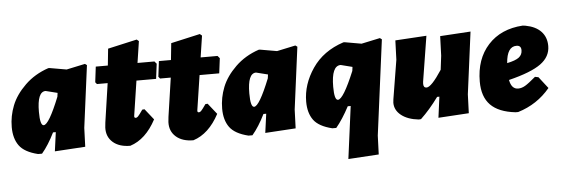

<svg xmlns="http://www.w3.org/2000/svg" viewBox="-50 -755 3249 1109"><g transform="rotate(-5 1574.0 -201.0)"><path d="M248 -478H255L353 -461L461 -484L472 -476L425 -116L421 -7L244 4L259 -106H243Q208 -35 169 11H146Q68 -8 38 -49.5Q8 -91 8 -157Q8 -221 32 -281.5Q56 -342 112 -396.5Q168 -451 248 -478ZM172 -231Q172 -152 193 -152Q223 -152 286 -309L289 -331L221 -348Q172 -348 172 -231Z M681 10Q617 10 580.5 -22Q544 -54 546 -107L549 -137L581 -355L582 -362H520L511 -373L522 -463H592L602 -560L771 -598L783 -588L764 -463H862L874 -449L863 -362H749L719 -165L718 -157Q718 -148 727 -148Q733 -148 740 -155Q747 -162 768 -192L781 -193L831 -130Q772 -19 681 10Z M1047 10Q983 10 946.5 -22Q910 -54 912 -107L915 -137L947 -355L948 -362H886L877 -373L888 -463H958L968 -560L1137 -598L1149 -588L1130 -463H1228L1240 -449L1229 -362H1115L1085 -165L1084 -157Q1084 -148 1093 -148Q1099 -148 1106 -155Q1113 -162 1134 -192L1147 -193L1197 -130Q1138 -19 1047 10Z M1468 -478H1475L1573 -461L1681 -484L1692 -476L1645 -116L1641 -7L1464 4L1479 -106H1463Q1428 -35 1389 11H1366Q1288 -8 1258 -49.5Q1228 -91 1228 -157Q1228 -221 1252 -281.5Q1276 -342 1332 -396.5Q1388 -451 1468 -478ZM1392 -231Q1392 -152 1413 -152Q1443 -152 1506 -309L1509 -331L1441 -348Q1392 -348 1392 -231Z M1966 -478 2063 -461 2171 -484 2182 -476 2110 76 2106 185 1929 196 1969 -108H1952Q1914 -36 1875 11H1852Q1774 -8 1744.5 -49Q1715 -90 1715 -155Q1715 -255 1777.5 -347Q1840 -439 1959 -478ZM1878 -227Q1878 -150 1899 -150Q1930 -150 1996 -309L1999 -332L1932 -349Q1878 -349 1878 -227Z M2440 -474 2398 -212 2397 -199Q2397 -176 2415 -176Q2443 -176 2505 -271L2515 -352L2519 -465L2696 -476L2649 -116L2645 -7L2468 4L2484 -117H2471Q2420 -47 2367 3L2354 4Q2290 -3 2253 -32.5Q2216 -62 2216 -105L2218 -125L2255 -351L2259 -463Z M3116 -112Q3042 -23 2930 11H2914Q2817 0 2770.5 -47.5Q2724 -95 2724 -183Q2724 -314 2798 -395Q2872 -476 2999 -484L3015 -482Q3074 -471 3105 -438Q3136 -405 3136 -354Q3136 -292 3079.5 -251Q3023 -210 2893 -178Q2903 -124 2942 -124Q2962 -124 2982.5 -136Q3003 -148 3044 -183L3064 -179ZM2953 -371Q2898 -371 2891 -276Q2940 -286 2960 -301.5Q2980 -317 2980 -343Q2980 -371 2953 -371Z"/></g></svg>

Font: Alegreya Sans Black
Style: Italic
Weight: 900
Italic angle: -7°
Designer: Juan Pablo del Peral
Foundry: Huerta Tipografica
Version: Version 2.007